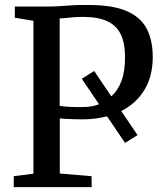

<svg xmlns="http://www.w3.org/2000/svg" viewBox="-20 -770 672 790"><path d="M36.5 0V-45L117.5 -55.5V-684.5L41 -697V-743H173Q203 -743 226.5 -744.8Q250 -746.5 276.8 -748.2Q303.5 -750 344 -749.5Q444.5 -749.5 502.2 -724Q560 -698.5 584.2 -650.8Q608.5 -603 608.5 -535.5Q608.5 -456.5 574.2 -400.2Q540 -344 479 -313L546 -214L494.5 -182L420.5 -291.5Q398 -285.5 372.8 -282.2Q347.5 -279 321 -279Q304 -279 283.8 -279.5Q263.5 -280 247.2 -281Q231 -282 226 -283V-56L357 -45V0ZM320 -329.5Q338 -329.5 355 -332.2Q372 -335 387.5 -341L316.5 -446L367.5 -478L438 -373.5Q464.5 -397 479.5 -436.2Q494.5 -475.5 494.5 -534.5Q494.5 -593 476.5 -629.5Q458.5 -666 420.2 -683.2Q382 -700.5 321.5 -700.5Q300.5 -700.5 283 -699Q265.5 -697.5 251.5 -696Q237.5 -694.5 225.5 -694V-334.5Q239 -332 263.5 -330.5Q288 -329 320 -329.5Z"/></svg>

Font: Merriweather 36pt
Style: Regular
Weight: 400
Designer: Eben Sorkin
Foundry: Eben Sorkin
Version: Version 2.100